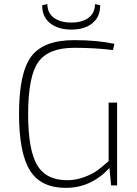

<svg xmlns="http://www.w3.org/2000/svg" viewBox="-20 -896 664 928"><path d="M439 -876 464 -871Q465 -816 427.5 -784.5Q390 -753 325 -753Q260 -753 221.5 -784.5Q183 -816 184 -871L209 -876Q209 -834 240 -810.5Q271 -787 325 -787Q378 -787 408.5 -810.5Q439 -834 439 -876ZM546 -400V0H517L509 -84Q420 12 298 12Q177 12 124.5 -72.5Q72 -157 72 -346Q72 -544 131 -623Q190 -702 338 -702Q451 -702 533 -684L526 -654Q439 -665 339 -665Q214 -665 165 -596Q116 -527 116 -344Q116 -173 159 -99Q202 -25 305 -25Q347 -25 387 -40Q427 -55 450 -72Q473 -89 505 -117V-400Z"/></svg>

Font: Exo 2.0 Extra Light
Style: Regular
Weight: 250
Designer: Natanael Gama
Version: Version 1.001;PS 001.001;hotconv 1.0.70;makeotf.lib2.5.58329